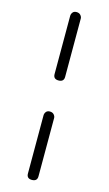

<svg xmlns="http://www.w3.org/2000/svg" viewBox="-133 -762 546 966"><g transform="rotate(15 140.0 -279.0)"><path d="M140 158Q113 158 113 132V-171Q113 -181 119.5 -189.5Q126 -198 139 -198Q153 -198 160.5 -189.5Q168 -181 168 -172V132Q168 158 140 158ZM140 -360Q113 -360 113 -386V-689Q113 -699 119.5 -707.5Q126 -716 139 -716Q153 -716 160.5 -707.5Q168 -699 168 -690V-386Q168 -360 140 -360Z"/></g></svg>

Font: Agu Display
Style: Regular
Weight: 400
Designer: Oluwaseun Badejo
Version: Version 1.103